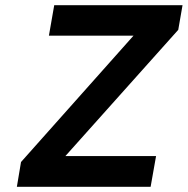

<svg xmlns="http://www.w3.org/2000/svg" viewBox="-20 -720 724 740"><path d="M45 0 61 -95.5 494.5 -582.5H168.5L189 -700H683.5L667 -605L232 -118.5H581.5L560.5 0Z"/></svg>

Font: Overpass
Style: Bold Italic
Weight: 700
Italic angle: -10°
Designer: Delve Withrington, Dave Bailey, Thomas Jockin
Foundry: Delve Fonts LLC
Version: Version 4.000; ttfautohint (v1.8.3)